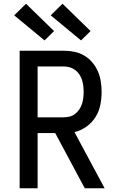

<svg xmlns="http://www.w3.org/2000/svg" viewBox="-20 -1006 640 1026"><path d="M433 0 275 -295H181V0H85V-735H319Q348 -735 376 -729.5Q404 -724 428.5 -710Q453 -696 472 -674Q491 -652 502.5 -626Q514 -600 518.5 -571.5Q523 -543 523 -515Q523 -480 516 -445Q509 -410 490 -380Q471 -350 441.5 -329Q412 -308 378 -300L539 0ZM181 -379H319Q336 -379 352 -383Q368 -387 381 -397Q394 -407 403.5 -421Q413 -435 418 -450.5Q423 -466 425 -482.5Q427 -499 427 -515Q427 -531 425 -547.5Q423 -564 418 -579.5Q413 -595 403.5 -609Q394 -623 381 -632.5Q368 -642 352 -646.5Q336 -651 319 -651H181ZM413 -790 251 -924 314 -986 464 -840ZM218 -790 56 -924 119 -986 269 -840Z"/></svg>

Font: Iosevka Medium Extended
Style: Regular
Weight: 500
Width: 7
Monospace: yes
Designer: Belleve Invis
Foundry: Belleve Invis
Version: Version 32.5.0; ttfautohint (v1.8.4)